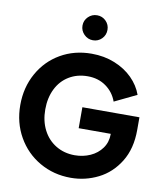

<svg xmlns="http://www.w3.org/2000/svg" viewBox="-105 -1078 993 1173"><g transform="rotate(10 392.0 -491.0)"><path d="M34 -373Q34 -482 83 -570Q132 -658 217.5 -707.5Q303 -757 410 -757Q488 -757 553.5 -730.5Q619 -704 664 -659Q709 -614 729 -558L592 -492Q572 -548 524 -582.5Q476 -617 410 -617Q345 -617 294.5 -586.5Q244 -556 216.5 -500.5Q189 -445 189 -373Q189 -301 217.5 -245.5Q246 -190 297.5 -159Q349 -128 414 -128Q466 -128 510.5 -148Q555 -168 582 -205.5Q609 -243 609 -293V-295H410V-425H764V-346Q764 -230 714 -149Q664 -68 584 -28Q504 12 414 12Q308 12 221 -38Q134 -88 84 -176Q34 -264 34 -373ZM324 -917Q324 -949 347 -971.5Q370 -994 402 -994Q434 -994 456.5 -971.5Q479 -949 479 -917Q479 -884 456.5 -861.5Q434 -839 402 -839Q370 -839 347 -862Q324 -885 324 -917Z"/></g></svg>

Font: BLUETTI 2.0
Style: Bold
Weight: 700
Designer: Stijn de Vries
Foundry: tokotype
Version: Version 2.005;October 31, 2023;FontCreator 14.0.0.2814 64-bi